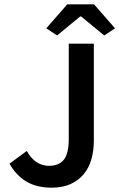

<svg xmlns="http://www.w3.org/2000/svg" viewBox="-20 -856 552 888"><path d="M219 12Q150 12 102.5 -16Q55 -44 24 -99L104 -158Q124 -122 150 -105.5Q176 -89 206 -89Q252 -89 275 -117Q298 -145 298 -215V-654H414V-205Q414 -160 403 -120.5Q392 -81 368 -51.5Q344 -22 307 -5Q270 12 219 12ZM194 -725 291 -836H415L512 -725L462 -692L355 -780H351L244 -692Z"/></svg>

Font: CV Source Sans Light
Style: Bold
Weight: 600
Designer: Paul D. Hunt
Foundry: Adobe Systems Incorporated
Version: Version 3.001